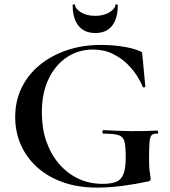

<svg xmlns="http://www.w3.org/2000/svg" viewBox="-20 -840 771 872"><path d="M421 12Q333 12 264 -13Q195 -38 147 -82Q99 -126 74 -184Q49 -242 49 -308Q49 -381 78 -441Q107 -501 160 -544.5Q213 -588 284 -612Q355 -636 439 -636Q486 -636 534 -629Q582 -622 612 -609Q623 -605 624.5 -602.5Q626 -600 627 -586L640 -447Q640 -444 635 -443Q630 -442 628 -446Q621 -465 603.5 -493.5Q586 -522 558 -549.5Q530 -577 491 -596Q452 -615 401 -615Q337 -615 284.5 -580.5Q232 -546 201 -482Q170 -418 170 -329Q170 -257 190.5 -198Q211 -139 248.5 -95.5Q286 -52 336 -28.5Q386 -5 446 -5Q484 -5 507 -14Q530 -23 540.5 -49Q551 -75 551 -126Q551 -174 545.5 -196.5Q540 -219 519 -226Q498 -233 451 -233Q445 -233 445 -241Q445 -249 450 -249Q520 -245 576 -244.5Q632 -244 694 -247Q698 -247 698.5 -240Q699 -233 694 -233Q677 -234 669 -226.5Q661 -219 659 -194Q657 -169 657 -116Q657 -83 659 -67Q661 -51 662.5 -43.5Q664 -36 664 -28Q664 -22 662 -20Q660 -18 653 -16Q598 -4 537.5 4Q477 12 421 12ZM413 -690Q363 -690 336.5 -723Q310 -756 310 -817Q310 -820 315.5 -820Q321 -820 321 -818Q321 -801 347 -784.5Q373 -768 413 -768Q451 -768 477.5 -784.5Q504 -801 504 -818Q504 -820 509.5 -820Q515 -820 515 -817Q515 -756 489 -723Q463 -690 413 -690Z"/></svg>

Font: Cormorant Garamond Light
Style: Regular
Weight: 300
Designer: Christian Thalmann (Catharsis Fonts)
Foundry: Catharsis Fonts
Version: Version 4.001